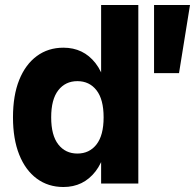

<svg xmlns="http://www.w3.org/2000/svg" viewBox="-20 -735 781 769"><path d="M234 14Q173 14 127.5 -19.5Q82 -53 57 -115.5Q32 -178 32 -265Q32 -353 57 -415Q82 -477 127.5 -510.5Q173 -544 234 -544Q314 -544 362.5 -482Q411 -420 411 -304V-226Q411 -111 362.5 -48.5Q314 14 234 14ZM290 -120Q338 -120 366.5 -156.5Q395 -193 395 -265Q395 -337 366.5 -373.5Q338 -410 290 -410Q242 -410 213.5 -373.5Q185 -337 185 -265Q185 -193 213.5 -156.5Q242 -120 290 -120ZM385 0V-139L404 -265L385 -383V-715H534V0ZM597 -442V-715H741L697 -442Z"/></svg>

Font: Radio Canada Big
Style: Bold
Weight: 700
Designer: Étienne Aubert Bonn
Foundry: Coppers and Brasses
Version: Version 1.001